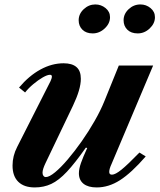

<svg xmlns="http://www.w3.org/2000/svg" viewBox="-20 -812 700 842"><path d="M404 10Q366.5 10 346.2 -6.2Q326 -22.5 326 -52Q326 -71 335 -97Q344 -123 362.5 -163L356.5 -164.5Q309 -97 273.5 -59Q238 -21 205 -5.5Q172 10 132.5 10Q85.5 10 60.2 -14.8Q35 -39.5 35 -86Q35 -128.5 55.5 -168L201.5 -456Q204 -461.5 205.8 -467Q207.5 -472.5 207.5 -476.5Q207.5 -484 199 -484Q187.5 -484 167.5 -472.5Q147.5 -461 126.2 -443.2Q105 -425.5 90 -406.5L63.5 -428Q107.5 -480 157.5 -507.2Q207.5 -534.5 259 -534.5Q296 -534.5 315.2 -518Q334.5 -501.5 334.5 -466.5Q334.5 -442.5 325.5 -412.8Q316.5 -383 300 -348.5L179.5 -96.5Q173.5 -84 170 -73.2Q166.5 -62.5 166.5 -54.5Q166.5 -46 170.5 -40.8Q174.5 -35.5 181 -35.5Q196 -35.5 221.5 -56.5Q247 -77.5 277.2 -113Q307.5 -148.5 338.2 -192.2Q369 -236 395.2 -282Q421.5 -328 438 -369L501 -524.5H651.5L469 -92.5Q459 -71 459 -58Q459 -52 462 -49Q465 -46 471 -46Q485.5 -46 512.8 -68Q540 -90 591.5 -143L619 -126Q556 -53.5 506.2 -21.8Q456.5 10 404 10ZM386.4 -665.5Q358 -665.5 341.5 -681.7Q325 -698 325 -723.1Q325 -751 347.2 -771.8Q369.5 -792.5 398 -792.5Q423.3 -792.5 442.9 -776.6Q462.5 -760.7 462.5 -736.5Q462.5 -709 439.2 -687.3Q416 -665.5 386.4 -665.5ZM584 -665.5Q555 -665.5 538.5 -681.7Q522 -698 522 -723.1Q522 -751 544.2 -771.8Q566.3 -792.5 595.7 -792.5Q621 -792.5 640.2 -776.6Q659.5 -760.7 659.5 -736.5Q659.5 -709 636.5 -687.3Q613.5 -665.5 584 -665.5Z"/></svg>

Font: Libre Caslon Text
Style: Italic
Weight: 400
Italic angle: -22.583°
Designer: Pablo Impallari, Rodrigo Fuenzalida, Katja Schimmel
Foundry: Pablo Impallari, Rodrigo Fuenzalida
Version: Version 2.000